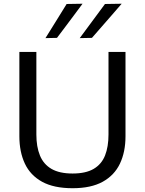

<svg xmlns="http://www.w3.org/2000/svg" viewBox="-20 -989 770 1020"><path d="M365.7 10.9Q266 10.9 203.6 -23.4Q141.3 -57.7 112.1 -119.8Q82.9 -182 82.9 -265.1Q82.9 -285.9 82.9 -319.2Q82.9 -352.6 82.9 -392.9Q82.9 -433.3 82.9 -474.7Q82.9 -541.9 82.9 -597.6Q82.9 -653.3 82.9 -713H173.2Q173.2 -653.3 173.2 -597.6Q173.2 -541.9 173.2 -474.7V-274.1Q173.2 -209.3 192.2 -162.9Q211.1 -116.6 253.3 -91.9Q295.6 -67.2 365.5 -67.2Q435.9 -67.2 477.7 -91.9Q519.6 -116.6 538 -162.9Q556.4 -209.3 556.4 -274.8V-474.7Q556.4 -541.9 556.4 -597.6Q556.4 -653.3 556.4 -713H646.7Q646.7 -653.3 646.7 -597.6Q646.7 -541.9 646.7 -474.7Q646.7 -433.3 646.7 -392.7Q646.7 -352.2 646.7 -318.7Q646.7 -285.2 646.7 -264.8Q646.7 -181.9 617.2 -119.8Q587.7 -57.7 525.6 -23.4Q463.5 10.9 365.7 10.9ZM403.6 -786.5Q437 -831.7 470.7 -877.2Q504.4 -922.7 537.7 -967.8L626.4 -969.2Q599.5 -938.2 573.1 -907.7Q546.7 -877.3 520.5 -847.4Q494.4 -817.5 468.4 -787.8ZM221.5 -786.5Q250.1 -832.4 278 -877.3Q306 -922.3 334 -967.8L418.5 -969.2Q395.6 -938.2 372.8 -907.7Q350 -877.3 327.6 -847.4Q305.2 -817.5 282.7 -787.8Z"/></svg>

Font: Commissioner Thin
Style: Regular
Weight: 100
Designer: Kostas Bartsokas
Foundry: Kostas Bartsokas
Version: Version 1.001;gftools[0.9.23]